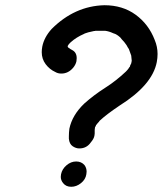

<svg xmlns="http://www.w3.org/2000/svg" viewBox="-20 -727 624 736"><path d="M253 -11Q233 -11 222 -25Q213 -36 213 -49Q213 -54 214 -59Q218 -79 235 -93.5Q252 -108 272 -108Q292 -108 304 -94Q312 -83 312 -69Q312 -64 311 -59Q308 -39 290.5 -25Q273 -11 253 -11ZM284 -158Q271 -158 258.5 -166.5Q246 -175 244 -195V-205Q244 -219 246 -234Q257 -286 303 -330Q340 -363 382.5 -390Q425 -417 463 -453Q463 -454 464 -454Q472 -462 477 -471H478Q478 -475 481 -480L483 -484L485 -494L483 -514L474 -539Q471 -543 470 -545L465 -554Q457 -566 447 -576Q442 -584 432.5 -590.5Q423 -597 420 -597.5Q417 -598 415.5 -599Q414 -600 413 -600Q398 -607 383 -609H346Q345 -608 340 -608Q315 -603 303 -598V-597H302Q272 -584 251 -565Q243 -558 239 -550L240 -548L241 -545L243 -544Q249 -539 257 -535Q274 -526 274 -504Q274 -499 273 -492Q270 -479 261 -468Q242 -445 215 -445Q202 -445 192 -451Q170 -461 155 -481Q140 -501 140 -527Q140 -537 142 -548Q149 -584 178 -616Q266 -704 380 -707Q450 -707 500 -670.5Q550 -634 573 -574Q584 -548 584 -520Q584 -505 581 -489Q564 -401 438 -322Q389 -289 364 -266Q362 -264 361 -263Q360 -262 360 -261Q354 -255 349 -248H348V-247Q348 -245 346 -242Q344 -240 344 -237L343 -229V-215Q343 -212 342 -207Q340 -195 328 -181Q312 -158 284 -158Z"/></svg>

Font: Bad Comic
Style: Italic
Weight: 400
Italic angle: -11°
Designer: GGBotNet
Foundry: GGBotNet
Version: 0.95